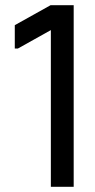

<svg xmlns="http://www.w3.org/2000/svg" viewBox="-20 -720 366 740"><path d="M176 0V-604L49 -533H37V-623L175 -700H264V0Z"/></svg>

Font: Phudu Light
Style: Regular
Weight: 400
Version: Version 1.005;gftools[0.9.23]